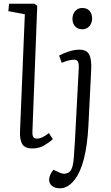

<svg xmlns="http://www.w3.org/2000/svg" viewBox="-20 -787 600 1036"><path d="M114 -710 25 -727 29 -767H165L181 -756L155 -79Q154 -57 159.5 -48Q165 -39 181 -39Q206 -39 244 -69L265 -36Q248 -20 219.5 -3Q191 14 155 14Q113 14 99.5 -10.5Q86 -35 88 -78ZM371 -685Q371 -710 385.5 -727Q400 -744 424 -744Q449 -744 463 -728.5Q477 -713 477 -687Q477 -663 462.5 -646Q448 -629 424 -629Q400 -629 385.5 -644.5Q371 -660 371 -685ZM457 -108Q446 100 384 181Q348 229 303 229Q275 229 260 215.5Q245 202 245 184Q245 158 268 129L303 145Q326 156 348 145Q370 134 376 86Q379 60 380.5 30Q382 0 384 -21L405 -419Q406 -444 400.5 -454.5Q395 -465 380 -465Q353 -465 313 -448L299 -487Q318 -498 349.5 -508.5Q381 -519 408 -519Q448 -519 461.5 -492.5Q475 -466 472 -409Z"/></svg>

Font: Literata 12pt Light
Style: Italic
Weight: 300
Italic angle: -2°
Designer: Latin by Veronika Burian and Jose Scaglione. Greek by Irene Vlachou. Cyrillic by Vera Evstafieva
Foundry: TypeTogether
Version: Version 3.002